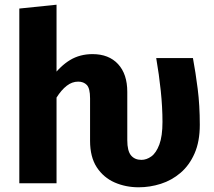

<svg xmlns="http://www.w3.org/2000/svg" viewBox="-20 -778 910 815"><path d="M568.7 17Q513.5 17 466.4 -3.6Q419.4 -24.3 390.8 -67.9Q362.3 -111.6 362.3 -180.4V-338.9H520.3V-182.8Q520.3 -137.2 536.2 -118.3Q552.1 -99.4 580.2 -99.4Q602.1 -99.4 622.5 -114.1Q642.9 -128.8 656.3 -164.3Q669.7 -199.9 669.7 -260.5Q669.7 -322.1 662.5 -391.9Q655.2 -461.7 643.1 -531.4H799Q810.3 -470.7 819.2 -400.7Q828.1 -330.8 828.1 -248.2Q828.1 -177.2 805.9 -126.7Q783.7 -76.2 746.3 -44.3Q708.9 -12.4 662.6 2.3Q616.3 17 568.7 17ZM220 0H62V-741.7L220 -758ZM520.3 -265.3H362.3V-360.6Q362.3 -402.8 348.6 -417.2Q335 -431.5 311.9 -431.5Q285.7 -431.5 263.1 -413.8Q240.4 -396.1 220 -363.8L199 -448.1Q235.5 -497.7 277.2 -523Q319 -548.3 372.9 -548.3Q441.8 -548.3 481 -506.1Q520.3 -463.8 520.3 -388Z"/></svg>

Font: Fira Sans Variable
Style: Regular
Weight: 400
Designer: Carrois Corporate & Edenspiekermann AG
Foundry: Carrois Corporate GbR & Edenspiekermann AG
Version: Version 4.202